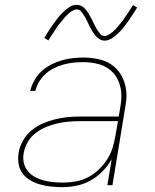

<svg xmlns="http://www.w3.org/2000/svg" viewBox="-20 -766 640 794"><path d="M237 8Q214 8 191 5.5Q168 3 146.5 -3Q125 -9 106 -20Q87 -31 74 -48Q61 -65 57 -87.5Q53 -110 57 -134Q61 -159 74.5 -183.5Q88 -208 109.5 -226Q131 -244 156 -255Q181 -266 207 -272.5Q233 -279 259 -281.5Q285 -284 311 -284H471L478 -326Q480 -337 481 -348Q482 -359 482 -369V-370Q482 -401 470.5 -429Q459 -457 437 -475.5Q415 -494 385.5 -501.5Q356 -509 324 -509Q304 -509 284 -507Q264 -505 243.5 -499.5Q223 -494 204 -484.5Q185 -475 169 -461Q153 -447 142 -428.5Q131 -410 126 -390H105Q110 -412 122 -433.5Q134 -455 152 -471.5Q170 -488 191.5 -499Q213 -510 235.5 -516.5Q258 -523 280.5 -525.5Q303 -528 326 -528Q361 -528 394.5 -519.5Q428 -511 452.5 -490Q477 -469 490 -437.5Q503 -406 503 -372Q503 -359 501.5 -347Q500 -335 498 -323L445 0H424L442 -108Q427 -81 404 -57.5Q381 -34 353.5 -19Q326 -4 296 2Q266 8 237 8ZM241 -11Q266 -11 292 -15.5Q318 -20 342 -32Q366 -44 386.5 -63Q407 -82 422 -105Q437 -128 445 -153Q453 -178 457 -203L468 -265H311Q288 -265 264 -263Q240 -261 216.5 -255.5Q193 -250 170 -240.5Q147 -231 127 -215.5Q107 -200 94.5 -178Q82 -156 78 -133Q74 -112 78.5 -92.5Q83 -73 95 -58.5Q107 -44 124 -34.5Q141 -25 160 -20Q179 -15 199.5 -13Q220 -11 241 -11ZM413 -598Q401 -598 391 -604.5Q381 -611 374 -619.5Q367 -628 361.5 -637.5Q356 -647 350.5 -657.5Q345 -668 340 -679Q335 -690 329 -699.5Q323 -709 316 -718Q309 -727 297 -727Q292 -727 289.5 -726Q287 -725 282.5 -723Q278 -721 273 -717.5Q268 -714 262 -708.5Q256 -703 253 -699.5Q250 -696 247 -693Q244 -690 241.5 -686.5Q239 -683 236 -679.5Q233 -676 229.5 -672Q226 -668 223 -664Q220 -660 216.5 -655Q213 -650 210 -645Q207 -640 203 -634.5Q199 -629 195.5 -623.5Q192 -618 188 -612Q184 -606 180 -599L163 -609Q170 -621 176.5 -631Q183 -641 189 -650Q195 -659 201 -667.5Q207 -676 212.5 -683Q218 -690 223 -696.5Q228 -703 233.5 -708.5Q239 -714 248 -722Q257 -730 265 -735.5Q273 -741 280.5 -743.5Q288 -746 297 -746Q309 -746 319 -740Q329 -734 336 -725Q343 -716 348.5 -706.5Q354 -697 359.5 -686.5Q365 -676 370 -665Q375 -654 381 -644.5Q387 -635 394 -626Q401 -617 413 -617Q418 -617 420.5 -618Q423 -619 427.5 -621.5Q432 -624 437 -627.5Q442 -631 448 -636Q454 -641 457 -644.5Q460 -648 463 -651Q466 -654 468.5 -657.5Q471 -661 474 -664.5Q477 -668 480.5 -672Q484 -676 487 -680.5Q490 -685 493.5 -689.5Q497 -694 500 -699Q503 -704 507 -709.5Q511 -715 514.5 -720.5Q518 -726 522 -732Q526 -738 530 -745L547 -735Q541 -724 534 -713.5Q527 -703 521 -694Q515 -685 509 -676.5Q503 -668 497.5 -661Q492 -654 487 -647.5Q482 -641 476.5 -636Q471 -631 462 -622.5Q453 -614 445 -609Q437 -604 429.5 -601Q422 -598 413 -598Z"/></svg>

Font: Iosevka Aile Thin Oblique
Style: Regular
Weight: 100
Italic angle: -9°
Designer: Belleve Invis
Foundry: Belleve Invis
Version: Version 31.1.0; ttfautohint (v1.8.4)